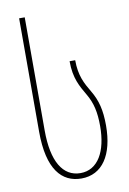

<svg xmlns="http://www.w3.org/2000/svg" viewBox="-87 -813 590 877"><g transform="rotate(-10 208.0 -375.0)"><path d="M219 10C316 10 371 -73 371 -209C371 -281 359 -327 331 -374C306 -416 284 -455 284 -527H258C258 -447 283 -407 309 -362C334 -319 344 -276 344 -211C344 -94 300 -15 219 -15C137 -15 91 -92 91 -235V-760H65V-234C65 -59 128 10 219 10Z"/></g></svg>

Font: Noto Sans Georgian ExtraCondensed Thin
Style: Regular
Weight: 100
Width: 2
Designer: Monotype Design Team, Akaki Razmadze
Foundry: Google LLC
Version: Version 2.005